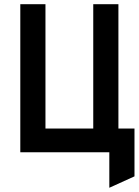

<svg xmlns="http://www.w3.org/2000/svg" viewBox="-20 -720 656 908"><path d="M76 0V-700H195V-112H421V-700H540V0ZM497 168V0H446V-112H616V114Z"/></svg>

Font: Overpass Mono Light
Style: Regular
Weight: 300
Monospace: yes
Designer: Delve Withrington, Dave Bailey
Foundry: Delve Fonts LLC
Version: Version 4.000